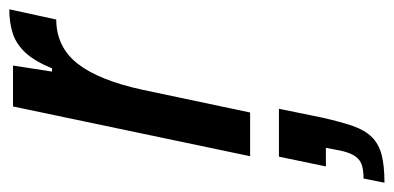

<svg xmlns="http://www.w3.org/2000/svg" viewBox="-299 -321 847 413"><g transform="rotate(-90 124.5 -114.5)"><path d="M-5 0 102 -510H190L177 -426H184Q199 -463 217.5 -483Q236 -503 259 -510.5Q282 -518 311 -518L289 -417Q260 -417 236 -405.5Q212 -394 194 -371Q176 -348 162 -313Q148 -278 138 -232L89 0ZM-62 289 -53 244Q-32 244 -20.5 239Q-9 234 -2 221Q5 208 9 184L13 163H-27L-6 62H97L78 155Q69 195 60 221Q51 247 36 262Q21 277 -2.5 283Q-26 289 -62 289Z"/></g></svg>

Font: Saira ExtraCondensed SemiBold
Style: Italic
Weight: 600
Width: 2
Italic angle: -12°
Designer: Hector Gatti with collaboration of the Omnibus-Type team
Foundry: Omnibus-Type
Version: Version 1.101